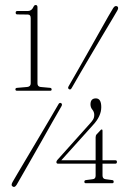

<svg xmlns="http://www.w3.org/2000/svg" viewBox="-20 -731 518 766"><path d="M49 -673.5Q42.5 -673.5 42.5 -680.5Q42.5 -687 49 -687H91Q106.5 -687 114 -704.5Q117 -711 122.5 -711Q129.5 -711 129.5 -702V-398.5Q129.5 -385.5 142 -384L180.5 -380.5Q186 -379.5 186 -374Q186 -369 180.5 -369H47.5Q41.5 -369 41.5 -374.5Q41.5 -380 48 -380.5L88.5 -384Q102.5 -385.5 102.5 -398.5V-659Q102.5 -673 91 -673ZM361.5 -183Q361.5 -190.5 365.5 -195L380.5 -211Q383 -214.5 385.5 -214.5Q389 -214.5 389 -210V-91.5H440.5Q446.5 -91.5 446.5 -85Q446.5 -78 440 -78H389V-30.5Q389 -17.5 401.5 -16L428 -12.5Q433.5 -12 433.5 -6Q433.5 0 428 0H322.5Q316.5 0 316.5 -6Q316.5 -11.5 322.5 -12.5L349.5 -16Q361.5 -17 361.5 -30V-78H211.5Q205 -78 205 -84.5Q205 -88.5 209 -93L337.5 -236.5Q346 -245.5 351 -253.5Q356 -261.5 356 -272.5Q356 -284.5 348.5 -293.5Q341 -302.5 341 -314.5Q341 -338.5 362.5 -338.5Q384 -338.5 384 -303.5Q384 -267 350.5 -231.5L224.5 -91.5H361.5ZM267 -381.5Q261.5 -370.5 255 -375.5Q248.5 -379 255 -389Q269.5 -414 290.5 -450.8Q311.5 -487.5 334.2 -527.8Q357 -568 377.5 -604.5Q398 -641 412.5 -666.5Q427 -692 431.5 -698.5Q439 -710.5 448 -705.5Q455 -700.5 447.5 -688Q444 -681.5 429 -656.5Q414 -631.5 392.5 -595.5Q371 -559.5 347.5 -519.5Q324 -479.5 302.5 -443Q281 -406.5 267 -381.5ZM212 -313Q217 -323.5 224 -319.5Q230.5 -315 224 -305Q210 -281 189.2 -244.5Q168.5 -208 145.5 -167.2Q122.5 -126.5 101.2 -89.5Q80 -52.5 65.2 -26.5Q50.5 -0.5 46.5 6Q38.5 19 30.5 13Q22.5 9 30 -4.5Q33.5 -11 48.8 -36.8Q64 -62.5 85.8 -99.2Q107.5 -136 131.5 -176.2Q155.5 -216.5 176.8 -252.8Q198 -289 212 -313Z"/></svg>

Font: Fraunces 144pt S050 Thin
Style: Regular
Weight: 100
Version: Version 1.000; ttfautohint (v1.8.3)